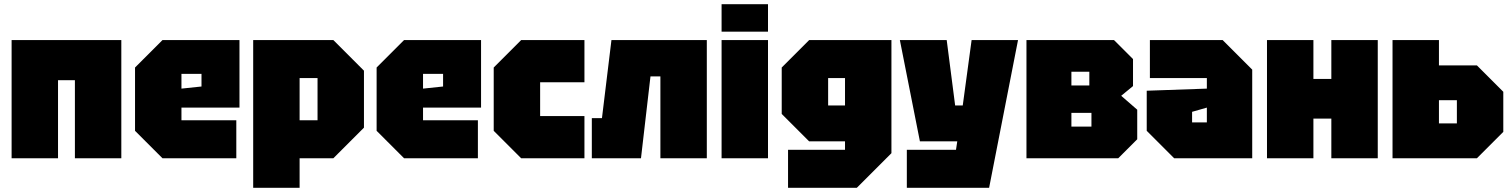

<svg xmlns="http://www.w3.org/2000/svg" viewBox="-20 -750 7165 910"><path d="M35 0V-560H555V0H335V-370H255V0Z M620 -130V-430L750 -560H1115V-240H840V-180H1100V0H750ZM840 -330 935 -340V-400H840Z M1180 140V-560H1560L1705 -415V-145L1560 0H1400V140ZM1485 -380H1400V-180H1485Z M1765 -130V-430L1895 -560H2260V-240H1985V-180H2245V0H1895ZM1985 -330 2080 -340V-400H1985Z M2320 -130V-430L2450 -560H2750V-360H2540V-200H2750V0H2450Z M3330 -560V0H3110V-388H3063L3018 0H2785V-190H2833L2878 -560Z M3400 0V-560H3620V0ZM3400 -600V-730H3620V-600Z M3715 140V-40H3985V-80H3815L3685 -210V-430L3815 -560H4205V-24L4041 140ZM3905 -380V-250H3985V-380Z M4278 140V-40H4511L4517 -80H4340L4245 -560H4467L4507 -250H4543L4585 -560H4805L4668 140Z M4845 -560V0H5280L5370 -90V-230L5294 -296L5350 -342V-470L5260 -560ZM5058 -345V-410H5143V-345ZM5058 -150V-215H5153V-150Z M5415 -130V-320L5700 -330V-380H5430V-560H5775L5915 -420V0H5545ZM5630 -220V-170H5700V-240Z M5985 0V-560H6205V-376H6290V-560H6510V0H6290V-188H6205V0Z M6580 0V-560H6800V-440H6980L7105 -315V-125L6980 0ZM6800 -165H6885V-275H6800Z"/></svg>

Font: Tektur SemiCondensed Black
Style: Regular
Weight: 900
Width: 4
Designer: Adam Jagosz
Foundry: Adam Jagosz
Version: Version 1.005;gftools[0.9.30]